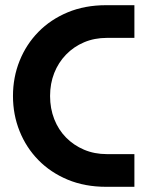

<svg xmlns="http://www.w3.org/2000/svg" viewBox="-20 -720 578 740"><path d="M389 0Q307 0 241 -27.5Q175 -55 128 -103Q81 -151 55.5 -214.5Q30 -278 30 -350Q30 -422 55.5 -485.5Q81 -549 128 -597Q175 -645 241 -672.5Q307 -700 389 -700H498V-574H392Q344 -574 304 -557Q264 -540 234.5 -509.5Q205 -479 189 -438.5Q173 -398 173 -350Q173 -302 189 -261Q205 -220 234.5 -190Q264 -160 304 -143Q344 -126 392 -126H498V0Z"/></svg>

Font: MuseoModerno Thin SemiBold
Style: Regular
Weight: 600
Version: Version 1.003